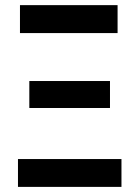

<svg xmlns="http://www.w3.org/2000/svg" viewBox="-20 -731 540 751"><path d="M50.3 0V-108.9H455.1V0ZM94.7 -308.6V-414.1H410.2V-308.6ZM58.1 -601.6V-710.9H439.9V-601.6Z"/></svg>

Font: Roboto Condensed SemiBold
Style: Regular
Weight: 600
Designer: Christian Robertson
Foundry: Google
Version: Version 3.008; 2023